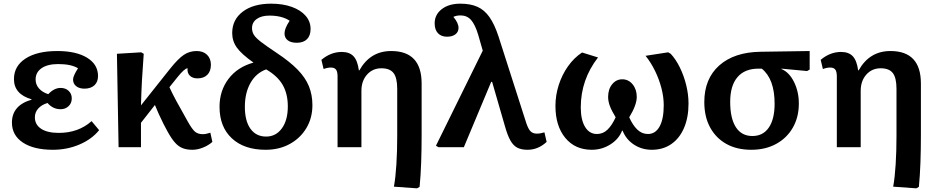

<svg xmlns="http://www.w3.org/2000/svg" viewBox="-20 -802 5098 1046"><path d="M268 14Q164 14 104.5 -25.5Q45 -65 45 -134Q45 -228 152 -259V-261Q56 -289 56 -371Q56 -442 119 -483Q182 -524 292 -524Q395 -524 454.5 -487.5Q514 -451 514 -388Q514 -355 494 -337Q474 -319 440 -319Q412 -319 395 -332.5Q378 -346 378 -369Q378 -388 405 -430Q368 -453 297 -453Q239 -453 206.5 -430.5Q174 -408 174 -369Q174 -341 192.5 -320Q211 -299 243 -289Q275 -323 310 -323Q337 -323 354 -307Q371 -291 371 -266Q371 -240 353.5 -223.5Q336 -207 310 -207Q268 -207 239 -241Q206 -231 188 -210.5Q170 -190 170 -163Q170 -123 204 -100.5Q238 -78 300 -78Q407 -78 479 -142L520 -93Q481 -44 413.5 -15Q346 14 268 14Z M1028 14Q997 14 974.5 5Q952 -4 933 -25.5Q914 -47 893 -85Q884 -101 870.5 -127.5Q857 -154 844.5 -182Q832 -210 824 -230L748 -133V0H626L617 -509L749 -517L763 -509Q757 -431 753.5 -366.5Q750 -302 748 -228L907 -428Q951 -483 982 -503.5Q1013 -524 1051 -524Q1087 -524 1108 -503.5Q1129 -483 1129 -449Q1129 -414 1109.5 -394.5Q1090 -375 1056 -375Q1029 -375 1014 -390Q999 -405 1002 -430Q986 -430 948 -383L903 -327Q917 -296 939.5 -254Q962 -212 1003 -140Q1027 -97 1043 -84Q1059 -71 1085 -71Q1102 -71 1126 -79L1137 -29Q1116 -10 1086 2Q1056 14 1028 14Z M1427 14Q1310 14 1243 -48.5Q1176 -111 1176 -220Q1176 -308 1225 -372.5Q1274 -437 1361 -461Q1296 -507 1270.5 -542.5Q1245 -578 1245 -622Q1245 -695 1302.5 -738.5Q1360 -782 1457 -782Q1521 -782 1569.5 -764.5Q1618 -747 1645 -716Q1672 -685 1672 -644Q1672 -608 1652.5 -588.5Q1633 -569 1597 -569Q1565 -569 1547.5 -582.5Q1530 -596 1530 -620Q1530 -647 1558 -689Q1516 -717 1448 -717Q1404 -717 1378.5 -698.5Q1353 -680 1353 -649Q1353 -629 1363 -612.5Q1373 -596 1401.5 -574Q1430 -552 1487 -514Q1558 -467 1601 -423Q1644 -379 1663 -332Q1682 -285 1682 -229Q1682 -159 1649 -104Q1616 -49 1558.5 -17.5Q1501 14 1427 14ZM1430 -58Q1483 -58 1515.5 -102.5Q1548 -147 1548 -222Q1548 -291 1520 -339.5Q1492 -388 1430 -424Q1375 -404 1344.5 -350Q1314 -296 1314 -220Q1314 -143 1344.5 -100.5Q1375 -58 1430 -58Z M2252 224 2126 215Q2135 166 2139.5 93.5Q2144 21 2144 -61V-318Q2144 -378 2124 -404Q2104 -430 2058 -430Q2010 -430 1979.5 -395.5Q1949 -361 1949 -307V0H1819V-386Q1819 -412 1810.5 -423Q1802 -434 1783 -434Q1764 -434 1743 -426L1731 -476Q1782 -519 1842 -519Q1884 -519 1906 -495.5Q1928 -472 1935 -419H1938Q1997 -524 2111 -524Q2277 -524 2277 -347V-67Q2277 12 2274.5 83Q2272 154 2266 216Z M2946 -81 2958 -29Q2912 14 2854 14Q2821 14 2799 3Q2777 -8 2761 -36Q2745 -64 2731 -114L2661 -356H2656L2507 0H2369L2355 -8L2610 -526L2585 -613Q2568 -669 2546 -693.5Q2524 -718 2489 -718Q2466 -718 2450 -710Q2478 -677 2478 -650Q2478 -628 2461 -615Q2444 -602 2415 -602Q2384 -602 2366 -621Q2348 -640 2348 -675Q2348 -722 2386.5 -752Q2425 -782 2488 -782Q2543 -782 2581 -765Q2619 -748 2646.5 -709Q2674 -670 2696 -603L2847 -132Q2858 -99 2870.5 -86.5Q2883 -74 2905 -74Q2924 -74 2946 -81Z M3204 14Q3113 14 3059.5 -51Q3006 -116 3006 -225Q3006 -283 3024 -339Q3042 -395 3074.5 -441Q3107 -487 3151 -516L3238 -489Q3144 -368 3144 -217Q3144 -149 3167.5 -110.5Q3191 -72 3232 -72Q3265 -72 3289.5 -95.5Q3314 -119 3334 -163Q3312 -199 3302.5 -224.5Q3293 -250 3293 -274Q3293 -316 3315 -343Q3337 -370 3370 -370Q3404 -370 3426.5 -342.5Q3449 -315 3449 -274Q3449 -230 3408 -163Q3427 -120 3452 -96Q3477 -72 3510 -72Q3551 -72 3573.5 -113Q3596 -154 3596 -229Q3596 -273 3583.5 -321.5Q3571 -370 3548.5 -416Q3526 -462 3497 -498L3620 -517L3634 -509Q3662 -479 3684 -434Q3706 -389 3718.5 -338Q3731 -287 3731 -238Q3731 -162 3706.5 -105Q3682 -48 3637 -17Q3592 14 3531 14Q3477 14 3434 -14Q3391 -42 3372 -90H3369Q3351 -44 3305 -15Q3259 14 3204 14Z M4073 14Q3994 14 3937 -18Q3880 -50 3848.5 -108Q3817 -166 3817 -246Q3817 -373 3898.5 -445.5Q3980 -518 4124 -520L4391 -524V-423L4377 -415L4237 -428V-426Q4279 -409 4305.5 -356Q4332 -303 4332 -238Q4332 -164 4299.5 -107Q4267 -50 4208.5 -18Q4150 14 4073 14ZM4079 -61Q4137 -61 4168.5 -107Q4200 -153 4200 -237Q4200 -372 4130 -428H4112Q4037 -428 3997.5 -381.5Q3958 -335 3958 -247Q3958 -157 3989 -109Q4020 -61 4079 -61Z M4972 224 4846 215Q4855 166 4859.5 93.5Q4864 21 4864 -61V-318Q4864 -378 4844 -404Q4824 -430 4778 -430Q4730 -430 4699.5 -395.5Q4669 -361 4669 -307V0H4539V-386Q4539 -412 4530.5 -423Q4522 -434 4503 -434Q4484 -434 4463 -426L4451 -476Q4502 -519 4562 -519Q4604 -519 4626 -495.5Q4648 -472 4655 -419H4658Q4717 -524 4831 -524Q4997 -524 4997 -347V-67Q4997 12 4994.5 83Q4992 154 4986 216Z"/></svg>

Font: Literata 12pt SemiBold
Style: Regular
Weight: 600
Designer: Latin by Veronika Burian and Jose Scaglione. Greek by Irene Vlachou. Cyrillic by Vera Evstafieva.
Foundry: TypeTogether
Version: Version 3.002